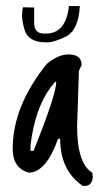

<svg xmlns="http://www.w3.org/2000/svg" viewBox="-20 -566 332 635"><path d="M206 -386Q250 -386 250 -351L241 -332L235 -149Q235 -25 285 5L287 20Q284 49 260 49H254Q179 -2 179 -107H172Q132 5 75 5Q22 -10 22 -74Q22 -215 135 -355Q173 -386 206 -386ZM85 -114 81 -86V-67H91Q166 -254 166 -295H162Q104 -230 85 -114ZM132 -455Q198 -455 208 -546H244Q240 -467 198 -445Q158 -426 138 -426Q137 -426 135.5 -426Q134 -426 132 -426Q73 -426 61 -468Q53 -496 53 -513.5Q53 -531 56 -542L93 -541V-490Q93 -455 126 -455Q129 -455 132 -455Z"/></svg>

Font: Just Me Again Down Here
Style: Regular
Weight: 400
Designer: Kimberly Geswein
Foundry: Kimberly Geswein
Version: Version 1.002 2007